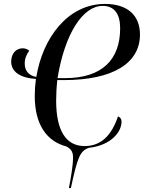

<svg xmlns="http://www.w3.org/2000/svg" viewBox="-20 -748 733 978"><path d="M331 210H341C375 52 388 20 433 5C548 -8 599 -78 599 -127C599 -143 591 -152 581 -155C548 -57 494 -4 411 -4C315 -4 266 -84 266 -236C266 -268 268 -305 272 -340H305C557 -340 693 -427 693 -572C693 -672 627 -728 515 -728C324 -728 197 -553 165 -356C125 -363 106 -389 106 -424C106 -451 115 -470 129 -490C120 -497 109 -502 96 -502C62 -502 37 -476 37 -434C37 -383 82 -351 163 -346C159 -317 157 -288 157 -259C157 -112 219 -28 318 -2C346 13 352 29 352 56C352 95 340 164 331 210ZM503 -718C564 -718 592 -675 592 -604C592 -446 502 -350 311 -350H273C310 -575 401 -718 503 -718Z"/></svg>

Font: Noto Serif Display Condensed Medium
Style: Italic
Weight: 500
Width: 3
Italic angle: -12°
Designer: Monotype Design Team
Foundry: Monotype Imaging Inc.
Version: Version 2.009